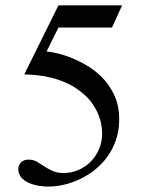

<svg xmlns="http://www.w3.org/2000/svg" viewBox="-20 -682 540 714"><path d="M396.5 -579.6H197.3L153.3 -490.7Q168.9 -489.3 195.1 -483.2Q221.2 -477.1 251.2 -464.6Q281.2 -452.1 311.8 -432.9Q342.3 -413.6 367.2 -386Q392.1 -358.4 407.7 -322Q423.3 -285.6 423.3 -238.8Q423.3 -197.3 411.6 -162.6Q399.9 -127.9 379.9 -100.1Q359.9 -72.3 333.7 -51.3Q307.6 -30.3 278.3 -16.4Q249 -2.4 219 4.6Q189 11.7 161.6 11.7Q133.3 11.7 111.8 6.3Q90.3 1 76.2 -7.8Q62 -16.6 54.9 -28.3Q47.9 -40 47.9 -53.2Q47.9 -57.1 49.3 -63Q50.8 -68.8 54.9 -74.5Q59.1 -80.1 66.7 -84.2Q74.2 -88.4 86.4 -88.4Q104 -88.4 117.2 -80.6Q130.4 -72.8 144.3 -63.5Q158.2 -54.2 175.3 -46.4Q192.4 -38.6 216.8 -38.6Q245.1 -38.6 271 -49.6Q296.9 -60.5 316.7 -80.3Q336.4 -100.1 348.1 -127.2Q359.9 -154.3 359.9 -186.5Q359.9 -201.7 356.4 -220.2Q353 -238.8 344.7 -258.5Q336.4 -278.3 322.3 -298.3Q308.1 -318.4 286.6 -335.9Q259.8 -358.4 231.2 -371.6Q202.6 -384.8 174.6 -392.1Q146.5 -399.4 119.9 -402.1Q93.3 -404.8 70.3 -405.3L197.3 -662.1H434.1Z"/></svg>

Font: Doulos SIL CyrE
Style: Regular
Weight: 400
Designer: Walt Agee, Victor Gaultney, Peter Martin, Debbi Hosken, Becca Hirsbrunner
Foundry: SIL International
Version: Version 5.000